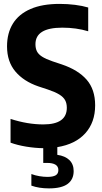

<svg xmlns="http://www.w3.org/2000/svg" viewBox="-20 -770 538 1010"><path d="M281.5 4V44.5Q323 50.5 345.2 72.2Q367.5 94 367.5 130Q367.5 174 335.8 197.5Q304 221 237.5 221Q185.5 221 145 206.5V145.5Q165 153 187.5 156.8Q210 160.5 229.5 160.5Q258.5 160.5 272.8 152.2Q287 144 287 124.5Q287 105.5 271.8 96.2Q256.5 87 228 87H207.5V9.5Q165 9 118.8 1.5Q72.5 -6 35.5 -19.5V-144.5Q125 -115.5 208 -115.5Q331.5 -115.5 331.5 -203Q331.5 -226.5 322.5 -243Q313.5 -259.5 292 -272.8Q270.5 -286 232 -299L182 -315.5Q104.5 -342 60.8 -394Q17 -446 17 -526Q17 -596 48 -646Q79 -696 140.8 -722.8Q202.5 -749.5 293.5 -749.5Q335.5 -749.5 374.8 -744.5Q414 -739.5 444 -730.5V-605.5Q381.5 -624.5 307.5 -624.5Q166.5 -624.5 166.5 -537.5Q166.5 -515 174.5 -499.5Q182.5 -484 201.8 -471.8Q221 -459.5 256 -447.5L305.5 -431Q391 -402 435.8 -350.8Q480.5 -299.5 480.5 -216Q480.5 -126.5 428.8 -69Q377 -11.5 281.5 4Z"/></svg>

Font: Encode Sans Condensed
Style: Bold
Weight: 700
Width: 3
Designer: Multiple Designers
Foundry: Impallari Type
Version: Version 2.000